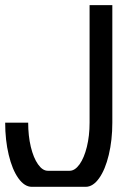

<svg xmlns="http://www.w3.org/2000/svg" viewBox="-20 -722 535 742"><path d="M414.1 -702.1V-248Q414.1 -180.7 400.4 -123.5Q386.7 -66.4 363 -33.2Q339.4 0 311 0H103Q74.7 0 51 -33.2Q27.3 -66.4 13.7 -123.5Q0 -180.7 0 -248H88.9Q88.9 -197.3 99.1 -154.5Q109.4 -111.8 127 -86.9Q144.5 -62 165 -62H249Q269.5 -62 287.4 -86.9Q305.2 -111.8 315.7 -154.5Q326.2 -197.3 326.2 -248V-702.1Z"/></svg>

Font: Favorite Color
Style: Regular
Weight: 400
Designer: Bryce Wilner
Version: Version 1.000;PS 1.0;hotconv 16.6.51;makeotf.lib2.5.65220 DE